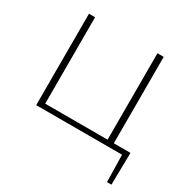

<svg xmlns="http://www.w3.org/2000/svg" viewBox="-186 -830 1181 1197"><g transform="rotate(30 404.0 -231.5)"><path d="M775 -36 771 195H739L735 0H117V-658H161V-36H610V-658H655V-36Z"/></g></svg>

Font: EauTestText Light
Style: Regular
Weight: 300
Designer: Christian Thalmann (Catharsis Fonts)
Version: Version 0.001;PS 000.001;hotconv 1.0.88;makeotf.lib2.5.64775